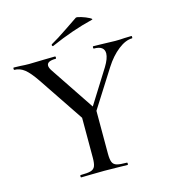

<svg xmlns="http://www.w3.org/2000/svg" viewBox="-118 -879 853 971"><g transform="rotate(-15 308.5 -394.0)"><path d="M617.2 -612.8Q583 -612.8 543.9 -582.3Q504.9 -551.8 473.1 -502L348.1 -305.2V-81.1Q348.1 -51.3 354 -36.6Q359.9 -22 376.5 -17.1Q393.1 -12.2 429.2 -12.2Q432.1 -12.2 432.1 -6.1Q432.1 0 429.2 0Q398.4 0 379.9 -1L308.1 -2L237.8 -1Q219.7 0 187 0Q184.1 0 184.1 -6.1Q184.1 -12.2 187 -12.2Q223.1 -12.2 240 -17.1Q256.8 -22 262.9 -36.4Q269 -50.8 269 -81.1V-290L109.9 -526.9Q77.6 -574.7 53.2 -593.8Q28.8 -612.8 1 -612.8Q-2 -612.8 -2 -618.9Q-2 -625 1 -625L35.2 -624Q59.1 -622.1 80.6 -622.1Q102.1 -622.1 158.2 -624L216.8 -625Q219.7 -625 220 -618.9Q220.2 -612.8 216.8 -612.8Q170.9 -612.8 170.9 -588.9Q170.9 -577.6 182.1 -561L335.9 -331.1L446.8 -507.8Q470.7 -546.9 471.2 -573.2Q471.2 -613.3 417 -612.8Q414.1 -612.8 414.1 -618.9Q414.1 -625 417 -625L465.8 -624Q505.9 -622.1 532 -622.1Q558.1 -622.1 580.1 -624L617.2 -625Q619.1 -625 619.1 -618.9Q619.1 -612.8 617.2 -612.8ZM221.2 -678.2Q217.3 -678.2 216.1 -682.6Q214.8 -687 217.8 -689Q253.9 -709 303.5 -742.9Q353 -776.9 369.1 -787.1Q374 -790 397 -783Q419.9 -775.9 437 -766.8Q454.1 -757.8 444.8 -755.9Q338.4 -730 223.1 -679.2Z"/></g></svg>

Font: Cormorant-Medium
Style: Regular
Weight: 500
Designer: Christian Thalmann (Catharsis Fonts)
Version: Version 3.000